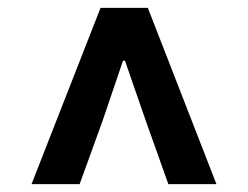

<svg xmlns="http://www.w3.org/2000/svg" viewBox="-20 -781 630 487"><path d="M235 -761H355L529 -314H407L350 -474L297 -627H292L240 -474L182 -314H60Z"/></svg>

Font: Merged Yaku Han JP
Style: Bold
Weight: 700
Designer: Ryoko NISHIZUKA 西塚涼子 (kana, bopomofo & ideographs); Paul D. Hunt (Latin, Greek & Cyrillic); Sandoll Communications 산돌커뮤니
Foundry: Adobe
Version: Version 2.004